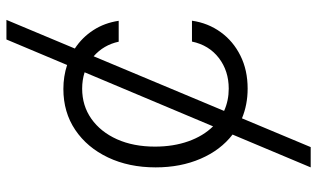

<svg xmlns="http://www.w3.org/2000/svg" viewBox="-212 -555 972 588"><g transform="rotate(-90 274.0 -261.0)"><path d="M507.1 -727.3 419.4 -517.8Q453.5 -495.4 475.7 -461.1Q497.9 -426.8 504.3 -383.5H440.3Q430.4 -429.7 395.6 -460.2L228.3 -60.7Q259.9 -46.5 296.5 -46.5Q350.9 -46.5 390.3 -76.7Q429.7 -106.9 440.7 -159.1H504.6Q497.5 -109.7 469.6 -71.2Q441.8 -32.7 397.5 -10.7Q353.3 11.4 296.5 11.4Q247.5 11.4 205.6 -6L117.5 204.5H55.4L155.9 -34.8Q108.3 -71.4 81.9 -132.6Q55.4 -193.9 55.4 -270.2Q55.4 -352.3 85.8 -416.2Q116.1 -480.1 170.1 -516.5Q224.1 -552.9 295.5 -552.9Q334.2 -552.9 369 -541.5L447.1 -727.3ZM346.6 -487.9Q322.8 -495.4 296.5 -495.4Q244.3 -495.4 204.2 -467.2Q164.1 -438.9 141.5 -388.7Q119 -338.4 119 -272.4Q119 -215.9 135.3 -170.1Q151.6 -124.3 181.1 -94.5Z"/></g></svg>

Font: Inter UI Light
Style: Regular
Weight: 300
Designer: Rasmus Andersson
Foundry: rsms
Version: 3.2;8d6f07862